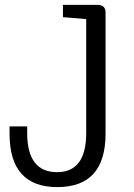

<svg xmlns="http://www.w3.org/2000/svg" viewBox="-20 -750 546 784"><path d="M411 -699V-204Q411 14 214 14Q19 14 19 -204V-234H91V-207Q91 -47 213 -47Q332 -47 332 -207V-672L237 -680V-730H378Q411 -730 411 -699Z"/></svg>

Font: Fauna One
Style: Regular
Weight: 400
Version: Version 1.001